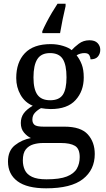

<svg xmlns="http://www.w3.org/2000/svg" viewBox="-20 -768 565 1022"><path d="M225.6 234.4Q124 234.4 73.2 196.8Q22.5 159.2 22.5 91.8Q22.5 34.2 59.6 4.9Q96.7 -24.4 144.5 -33.2Q125 -42 107.9 -62Q90.8 -82 90.8 -113.3Q90.8 -142.6 106 -164.1Q121.1 -185.5 154.3 -205.1Q112.3 -222.7 89.4 -263.2Q66.4 -303.7 66.4 -352.5Q66.4 -436.5 112.3 -484.9Q158.2 -533.2 250 -533.2Q285.2 -533.2 316.4 -523.4Q347.7 -513.7 361.3 -501Q375 -516.6 399.4 -535.2Q423.8 -553.7 456.1 -553.7Q485.4 -553.7 499.5 -538.6Q513.7 -523.4 513.7 -502.9Q513.7 -482.4 501.5 -467.3Q489.3 -452.1 461.9 -452.1Q461.9 -462.9 455.6 -474.1Q449.2 -485.4 429.7 -485.4Q407.2 -485.4 387.7 -473.6Q404.3 -453.1 415 -425.3Q425.8 -397.5 425.8 -355.5Q425.8 -283.2 382.3 -235.4Q338.9 -187.5 250 -187.5Q238.3 -187.5 223.1 -189Q208 -190.4 198.2 -192.4Q179.7 -182.6 166 -168Q152.3 -153.3 152.3 -130.9Q152.3 -113.3 163.6 -103.5Q174.8 -93.8 212.9 -93.8H323.2Q410.2 -93.8 447.3 -52.7Q484.4 -11.7 484.4 51.8Q484.4 135.7 421.4 185.1Q358.4 234.4 225.6 234.4ZM227.5 186.5Q297.9 186.5 335.9 171.4Q374 156.2 389.2 129.4Q404.3 102.5 404.3 68.4Q404.3 23.4 378.9 8.3Q353.5 -6.8 304.7 -6.8H209Q181.6 -6.8 157.2 0.5Q132.8 7.8 117.2 27.3Q101.6 46.9 101.6 85.9Q101.6 114.3 112.3 137.2Q123 160.2 150.4 173.3Q177.7 186.5 227.5 186.5ZM247.1 -234.4Q294.9 -234.4 314.5 -263.7Q334 -293 334 -356.4Q334 -422.9 314 -454.1Q293.9 -485.4 246.1 -485.4Q199.2 -485.4 178.7 -453.1Q158.2 -420.9 158.2 -355.5Q158.2 -293 179.2 -263.7Q200.2 -234.4 247.1 -234.4ZM205.1 -601.6Q213.9 -622.1 227.5 -648.4Q241.2 -674.8 256.8 -701.2Q272.5 -727.5 286.1 -748H329.1V-735.4Q321.3 -703.1 313.5 -665Q305.7 -627 299.8 -591.8H205.1Z"/></svg>

Font: Noto Serif Todhri
Style: Regular
Weight: 400
Designer: Mikhail Merkuryev
Version: Version 1.000; ttfautohint (v1.8.4.7-5d5b)